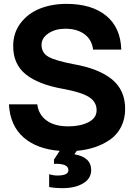

<svg xmlns="http://www.w3.org/2000/svg" viewBox="-20 -764 696 988"><path d="M321.8 -744.1Q451.7 -744.1 526.1 -683.3Q600.6 -622.6 604 -508.8H459Q452.6 -560.5 414.3 -588.4Q376 -616.2 315.9 -616.2Q265.1 -616.2 229.5 -592.5Q193.8 -568.8 193.8 -533.2Q193.8 -491.7 229.5 -471.7Q265.1 -451.7 356.9 -434.1Q488.8 -411.1 556.4 -355.5Q624 -299.8 624 -204.1Q624 -152.3 603.5 -111.8Q583 -71.3 547.4 -46.1Q511.7 -21 468.5 -6.6Q425.3 7.8 375 12.2L362.8 29.8Q449.2 44.9 449.2 110.8Q449.2 154.8 408 179.4Q366.7 204.1 303.2 204.1Q259.3 204.1 232.9 198.2V132.8Q254.9 139.2 274.9 139.2Q332 139.2 332 111.8Q332 76.2 257.8 79.1V57.1L287.1 12.2Q170.9 3.4 101.6 -56.6Q32.2 -116.7 25.9 -227.1H171.9Q178.7 -173.3 220.2 -143.6Q261.7 -113.8 331.1 -113.8Q393.6 -113.8 435.3 -135.3Q477.1 -156.7 477.1 -196.8Q477.1 -239.3 438.5 -264.2Q399.9 -289.1 307.1 -306.2Q178.7 -328.6 113 -381.1Q47.4 -433.6 47.9 -527.8Q47.9 -594.7 85.7 -644.8Q123.5 -694.8 184.8 -719.5Q246.1 -744.1 321.8 -744.1Z"/></svg>

Font: Nacelle Bold
Style: Regular
Weight: 700
Designer: Sora Sagano
Foundry: Sora Sagano
Version: Version 1.000;FEAKit 1.0